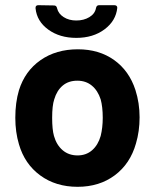

<svg xmlns="http://www.w3.org/2000/svg" viewBox="-20 -712 589 740"><path d="M53 -156Q39 -203 39 -258Q39 -317 53 -364Q76 -438 136 -480Q196 -522 280 -522Q362 -522 420 -480.5Q478 -439 502 -365Q518 -315 518 -260Q518 -206 504 -159Q482 -81 422.5 -36.5Q363 8 279 8Q195 8 135 -36Q75 -80 53 -156ZM368 -188Q376 -220 376 -258Q376 -300 368 -329Q357 -363 334 -382Q311 -401 278 -401Q244 -401 221.5 -382Q199 -363 189 -329Q181 -305 181 -258Q181 -213 188 -188Q198 -153 221.5 -133Q245 -113 279 -113Q312 -113 335 -133Q358 -153 368 -188ZM117 -680V-682Q117 -692 128 -692L188 -691Q198 -691 200 -680Q205 -659 225.5 -646Q246 -633 274 -633Q303 -633 324.5 -646Q346 -659 350 -681Q352 -692 362 -692H420Q432 -692 432 -682Q427 -632 383 -599Q339 -566 274 -566Q210 -566 166 -598Q122 -630 117 -680Z"/></svg>

Font: Amber EN
Style: Bold
Weight: 700
Designer: Jeremy Tribby
Foundry: Tribby Type
Version: Version 1.408 November 24, 2021